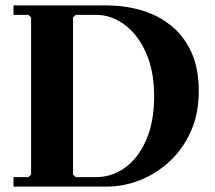

<svg xmlns="http://www.w3.org/2000/svg" viewBox="-20 -690 795 710"><path d="M375 -670Q440 -670 501 -652.5Q562 -635 610.5 -597Q659 -559 687 -498.5Q715 -438 715 -353Q715 -269 685.5 -203.5Q656 -138 606.5 -92.5Q557 -47 497 -23.5Q437 0 375 0H30V-35H85L95 -45V-625L85 -635H30V-670ZM335 -35Q394 -35 442.5 -70Q491 -105 520.5 -172Q550 -239 550 -335Q550 -427 520 -494.5Q490 -562 441 -598.5Q392 -635 335 -635H260L250 -625V-45L260 -35Z"/></svg>

Font: Brygada 1918
Style: Regular
Weight: 400
Designer: Mateusz Machalski | Borys Kosmynka | Przemek Hoffer
Foundry: NIEPODLEGLA 2018
Version: Version 3.006